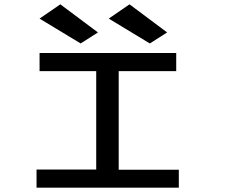

<svg xmlns="http://www.w3.org/2000/svg" viewBox="-20 -868 1040 888"><path d="M149 0V-84H425V-539H163V-623H795V-539H529V-83H807V0ZM353 -667 163 -782 259 -848 433 -718ZM673 -667 483 -782 579 -848 753 -718Z"/></svg>

Font: Inconsolata UltraExpanded Medium
Style: Regular
Weight: 500
Width: 9
Monospace: yes
Designer: Raph Levien, Cyreal, Brenton Simpson
Foundry: Raph Levien, Cyreal, Google
Version: Version 3.001; ttfautohint (v1.8.2.53-6de2)